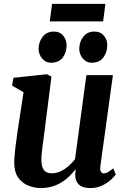

<svg xmlns="http://www.w3.org/2000/svg" viewBox="-20 -940 640 970"><path d="M186 10Q154 10 123.5 -2Q93 -14 72.8 -41.5Q52.5 -69 52 -116Q52 -133.5 53.8 -154.5Q55.5 -175.5 58.2 -198.8Q61 -222 64.5 -245.8Q68 -269.5 71 -291.5L99 -474L41 -507.5L48 -547L217 -565L240 -553L206.5 -289Q204 -267.5 201 -245.8Q198 -224 195.2 -204Q192.5 -184 190.8 -166.8Q189 -149.5 189 -136.5Q189 -109.5 195 -93.8Q201 -78 213 -71.2Q225 -64.5 243 -64.5Q265 -64.5 286.5 -74.8Q308 -85 326.5 -101.2Q345 -117.5 359 -135.5L416.5 -560.5H550.5L487 -100.5Q484.5 -81.5 489.8 -72.8Q495 -64 505 -64Q514 -64 524 -69.5Q534 -75 552 -89.5L565 -59Q560 -50.5 542.8 -34Q525.5 -17.5 498.5 -3.8Q471.5 10 436.5 10Q399.5 10 381.2 -5.2Q363 -20.5 360.5 -46.5Q360 -49 360 -53.2Q360 -57.5 360.2 -62.5Q360.5 -67.5 361.2 -72.8Q362 -78 362.5 -82.5L360.5 -83.5Q347.5 -66.5 330.5 -49.8Q313.5 -33 292 -19.5Q270.5 -6 244.2 2Q218 10 186 10ZM236.5 -623Q210.5 -623 192.5 -645Q174.5 -667 175 -695Q176 -730.5 196.5 -755.5Q217 -780.5 251.5 -780.5Q283 -780.5 299.8 -759.2Q316.5 -738 316.5 -711.5Q316.5 -675 296.8 -649Q277 -623 236.5 -623ZM442 -623Q416 -623 398 -645Q380 -667 380.5 -695Q381.5 -730.5 401.5 -755.5Q421.5 -780.5 457 -780.5Q488 -780.5 505.2 -759.2Q522.5 -738 522 -711.5Q521.5 -675 501.8 -649Q482 -623 442 -623ZM243 -920.5H512.5L501 -832H231.5Z"/></svg>

Font: Merriweather 24pt
Style: Bold Italic
Weight: 700
Italic angle: -7.8°
Designer: Eben Sorkin
Foundry: Eben Sorkin
Version: Version 2.101